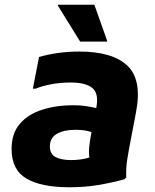

<svg xmlns="http://www.w3.org/2000/svg" viewBox="-20 -780 654 812"><path d="M274 12Q154 12 91.5 -25Q29 -62 29 -150Q29 -216 64 -256.5Q99 -297 158.5 -316Q218 -335 292 -335Q320 -335 345 -331Q370 -327 387 -323Q399 -384 371 -407.5Q343 -431 279 -431Q234 -431 195.5 -423.5Q157 -416 131 -405H119L145 -539Q183 -550 226 -556Q269 -562 315 -562Q456 -562 519 -502Q582 -442 555 -304L534 -194Q526 -154 519 -111.5Q512 -69 514 -30L507 -22Q452 -7 395 2.5Q338 12 274 12ZM191 -161Q191 -128 215.5 -115.5Q240 -103 281 -103Q299 -103 319.5 -105.5Q340 -108 358 -114Q355 -135 357.5 -159.5Q360 -184 364 -205L367 -221Q354 -226 338 -228.5Q322 -231 299 -231Q250 -231 220.5 -214Q191 -197 191 -161ZM319 -604 225 -756V-760H379L433 -608V-604Z"/></svg>

Font: Kufam
Style: Bold Italic
Weight: 700
Italic angle: -11°
Designer: Artur Schmal
Foundry: Original Type
Version: Version 1.301; ttfautohint (v1.8.3)